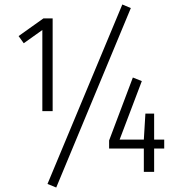

<svg xmlns="http://www.w3.org/2000/svg" viewBox="-20 -767 794 857"><path d="M215 -685V-271H169V-633L86 -574L63 -606L174 -685ZM526 -747 564 -731 231 70 192 54ZM713 -144V-104H668V0H622V-104H467V-140L573 -421L613 -405L514 -144H622L629 -260H668V-144Z"/></svg>

Font: Fira Sans Extra Condensed Light
Style: Regular
Weight: 300
Width: 1
Designer: Carrois Corporate & Edenspiekermann AG
Foundry: Carrois Corporate GbR & Edenspiekermann AG
Version: Version 4.203